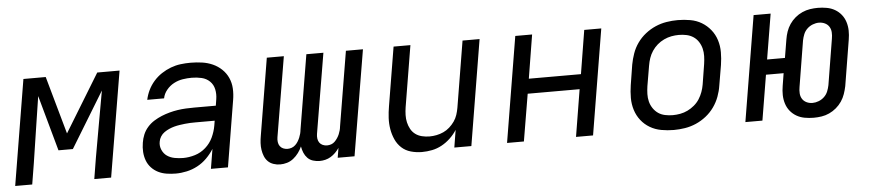

<svg xmlns="http://www.w3.org/2000/svg" viewBox="-37 -732 4274 943"><g transform="rotate(-5 2100.0 -260.0)"><path d="M7 0 93 -520H203L283 -235L457 -520H567L480 0H397L414 -104Q428 -186 443 -267.5Q458 -349 472 -430L305 -156H234L158 -430Q145 -349 133 -267.5Q121 -186 108 -104L91 0Z M799 8H798Q776 8 753.5 4.5Q731 1 712 -8.5Q693 -18 678.5 -33.5Q664 -49 656.5 -69Q649 -89 647.5 -111.5Q646 -134 650 -157Q653 -177 661 -196.5Q669 -216 683.5 -232.5Q698 -249 716.5 -260.5Q735 -272 754.5 -280Q774 -288 794.5 -293.5Q815 -299 835 -302Q855 -305 875.5 -306Q896 -307 916 -307H1023L1028 -339Q1032 -364 1027 -387.5Q1022 -411 1005.5 -427Q989 -443 965.5 -448.5Q942 -454 917 -454Q895 -454 872.5 -450.5Q850 -447 829 -436Q808 -425 792.5 -406Q777 -387 773 -365H690Q695 -389 706 -412Q717 -435 734.5 -455Q752 -475 774 -489.5Q796 -504 820 -513Q844 -522 868.5 -525Q893 -528 917 -528Q946 -528 974 -524Q1002 -520 1026.5 -509Q1051 -498 1070.5 -479.5Q1090 -461 1101 -436.5Q1112 -412 1113.5 -384Q1115 -356 1110 -327L1056 0H972L988 -97Q973 -73 952 -52Q931 -31 905.5 -17.5Q880 -4 852.5 2Q825 8 799 8ZM841 -65Q870 -65 899.5 -74Q929 -83 952.5 -104Q976 -125 989 -153Q1002 -181 1007 -210L1011 -234H916Q903 -234 890 -233.5Q877 -233 864 -231.5Q851 -230 837.5 -228Q824 -226 811 -222.5Q798 -219 785.5 -213.5Q773 -208 761.5 -200Q750 -192 742.5 -180Q735 -168 733 -155Q729 -134 737.5 -114.5Q746 -95 762 -84Q778 -73 799 -69Q820 -65 841 -65Z M1313 8Q1296 8 1280 2.5Q1264 -3 1253 -14Q1242 -25 1236 -40Q1230 -55 1227.5 -71.5Q1225 -88 1226 -105Q1227 -122 1230 -139L1293 -520H1377L1311 -126Q1309 -114 1310.5 -102.5Q1312 -91 1318 -82.5Q1324 -74 1334 -69.5Q1344 -65 1356 -65Q1366 -65 1376 -68.5Q1386 -72 1394 -79.5Q1402 -87 1407.5 -96Q1413 -105 1417 -114.5Q1421 -124 1423.5 -133.5Q1426 -143 1427 -153L1488 -520H1572L1506 -126Q1504 -114 1505.5 -102.5Q1507 -91 1513 -82.5Q1519 -74 1529 -69.5Q1539 -65 1551 -65Q1561 -65 1571 -68.5Q1581 -72 1588.5 -79.5Q1596 -87 1602 -96Q1608 -105 1612 -114.5Q1616 -124 1618.5 -133.5Q1621 -143 1622 -153L1683 -520H1767L1680 0H1597L1605 -48Q1597 -36 1586 -25Q1575 -14 1562.5 -6.5Q1550 1 1536 4.5Q1522 8 1508 8Q1491 8 1475 3Q1459 -2 1448 -13.5Q1437 -25 1431 -39.5Q1425 -54 1422 -71Q1415 -55 1404 -40Q1393 -25 1378.5 -13.5Q1364 -2 1347 3Q1330 8 1313 8Z M2012 8Q1984 8 1957.5 0.5Q1931 -7 1912 -24.5Q1893 -42 1882 -66.5Q1871 -91 1866.5 -118Q1862 -145 1863.5 -173Q1865 -201 1870 -230L1918 -520H2001L1951 -218Q1948 -199 1947.5 -180Q1947 -161 1951 -143.5Q1955 -126 1963.5 -110.5Q1972 -95 1986 -84.5Q2000 -74 2018.5 -69.5Q2037 -65 2056 -65Q2073 -65 2090.5 -68.5Q2108 -72 2124.5 -79.5Q2141 -87 2155 -99.5Q2169 -112 2179.5 -127Q2190 -142 2195.5 -159Q2201 -176 2204 -193L2258 -520H2342L2256 0H2172L2186 -86Q2172 -64 2152.5 -45.5Q2133 -27 2110 -14.5Q2087 -2 2062 3Q2037 8 2012 8Z M2432 0 2518 -520H2601L2566 -305H2823L2858 -520H2942L2856 0H2772L2810 -232H2554L2515 0Z M3254 8Q3223 8 3192.5 2.5Q3162 -3 3136.5 -18Q3111 -33 3093 -56Q3075 -79 3066 -107.5Q3057 -136 3057 -167Q3057 -198 3062 -230L3078 -330Q3083 -357 3092.5 -384Q3102 -411 3119 -435Q3136 -459 3159.5 -477.5Q3183 -496 3209.5 -507.5Q3236 -519 3264 -523.5Q3292 -528 3319 -528Q3351 -528 3381.5 -522.5Q3412 -517 3437 -502Q3462 -487 3480.5 -464Q3499 -441 3508 -412.5Q3517 -384 3517 -353Q3517 -322 3512 -290L3495 -190Q3491 -163 3481 -136Q3471 -109 3454 -85Q3437 -61 3413.5 -42.5Q3390 -24 3363.5 -12.5Q3337 -1 3309 3.5Q3281 8 3254 8ZM3255 -65Q3273 -65 3292 -68.5Q3311 -72 3328.5 -80.5Q3346 -89 3361.5 -102Q3377 -115 3387.5 -131.5Q3398 -148 3404.5 -166Q3411 -184 3414 -202L3430 -302Q3433 -322 3433.5 -341Q3434 -360 3429.5 -378Q3425 -396 3415 -411.5Q3405 -427 3390 -437Q3375 -447 3356.5 -451Q3338 -455 3318 -455Q3300 -455 3281.5 -451.5Q3263 -448 3245 -439.5Q3227 -431 3212 -418Q3197 -405 3186 -388.5Q3175 -372 3169 -354Q3163 -336 3160 -318L3143 -218Q3140 -198 3139.5 -179Q3139 -160 3143.5 -142Q3148 -124 3158.5 -108.5Q3169 -93 3183.5 -83Q3198 -73 3217 -69Q3236 -65 3255 -65Z M3943 8Q3921 8 3899 4Q3877 0 3859 -10.5Q3841 -21 3828 -37Q3815 -53 3808.5 -73.5Q3802 -94 3801.5 -116Q3801 -138 3805 -161L3815 -223H3728L3691 0H3607L3693 -520H3777L3740 -297H3828L3843 -387Q3846 -406 3852.5 -425Q3859 -444 3870.5 -461Q3882 -478 3898 -491.5Q3914 -505 3933 -513.5Q3952 -522 3971.5 -525Q3991 -528 4010 -528Q4032 -528 4054 -524Q4076 -520 4094 -509.5Q4112 -499 4125 -483Q4138 -467 4144.5 -446.5Q4151 -426 4151.5 -404Q4152 -382 4148 -359L4111 -133Q4107 -114 4100.5 -95Q4094 -76 4082.5 -59Q4071 -42 4055 -28.5Q4039 -15 4020.5 -6.5Q4002 2 3982.5 5Q3963 8 3944 8Q3943 8 3943 8Q3943 8 3943 8ZM3944 -65Q3959 -65 3974.5 -71Q3990 -77 4002 -88.5Q4014 -100 4020 -115Q4026 -130 4029 -145L4066 -371Q4069 -387 4068 -402.5Q4067 -418 4059.5 -430Q4052 -442 4038.5 -448.5Q4025 -455 4009 -455Q3994 -455 3978.5 -449Q3963 -443 3951 -431.5Q3939 -420 3933 -405Q3927 -390 3924 -375L3887 -149Q3884 -133 3885 -117.5Q3886 -102 3893.5 -90Q3901 -78 3914.5 -71.5Q3928 -65 3944 -65Z"/></g></svg>

Font: Iosevka SS04 Extended
Style: Italic
Weight: 400
Width: 7
Italic angle: -9°
Monospace: yes
Designer: Belleve Invis
Foundry: Belleve Invis
Version: Version 19.0.0; ttfautohint (v1.8.4)